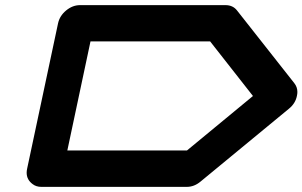

<svg xmlns="http://www.w3.org/2000/svg" viewBox="-20 -729 1180 749"><path d="M709.5 -142.1 966.8 -354.5 799.8 -567.4H333L242.7 -142.1ZM1127.9 -404.8Q1140.1 -389.6 1140.1 -370.1Q1140.1 -362.8 1138.2 -354.5Q1132.3 -325.2 1106.9 -304.7L762.7 -21Q737.8 0 708.5 0H141.6Q121.1 0 107.4 -10.7Q84 -27.8 84 -55.2Q84 -63 85.9 -71.3L206.5 -638.2Q212.9 -667.5 238 -688.2Q263.2 -709 292.5 -709H859.4Q888.7 -709 904.8 -688Z"/></svg>

Font: Robtronika
Style: Italic
Weight: 400
Italic angle: -12°
Designer: GGBot
Version: 1.00